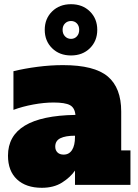

<svg xmlns="http://www.w3.org/2000/svg" viewBox="-20 -880 655 914"><path d="M601 -164V0H337V-68Q315 -36 275.5 -11Q236 14 179 14Q104 14 61 -26Q18 -66 18 -139Q18 -328 339 -333Q336 -367 313 -379.5Q290 -392 235 -392Q190 -392 138.5 -382.5Q87 -373 44 -357V-541Q97 -554 159 -562Q221 -570 280 -570Q429 -570 493 -516Q557 -462 557 -349V-164ZM337 -234Q292 -234 267.5 -222Q243 -210 243 -182Q243 -165 253.5 -154.5Q264 -144 283 -144Q309 -144 323 -166Q337 -188 337 -228ZM193 -738Q193 -791 228 -825.5Q263 -860 318 -860Q373 -860 408 -825.5Q443 -791 443 -738Q443 -685 408 -650.5Q373 -616 318 -616Q263 -616 228 -650.5Q193 -685 193 -738ZM357 -738Q357 -757 346 -768.5Q335 -780 318 -780Q301 -780 289.5 -768.5Q278 -757 278 -738Q278 -719 289.5 -707Q301 -695 318 -695Q335 -695 346 -707Q357 -719 357 -738Z"/></svg>

Font: Alfa Slab One
Style: Regular
Weight: 400
Designer: JM Sole
Foundry: JM Sole
Version: Version 2.000